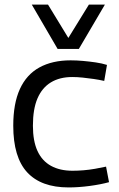

<svg xmlns="http://www.w3.org/2000/svg" viewBox="-20 -810 521 840"><path d="M38 -260Q38 -357 67 -420.5Q96 -484 152.5 -515Q209 -546 289 -546Q315 -546 343 -543.5Q371 -541 398.5 -537Q426 -533 448 -526L436 -456Q414 -461 390 -464.5Q366 -468 342 -470.5Q318 -473 296 -473Q241 -473 202.5 -449.5Q164 -426 144 -379.5Q124 -333 124 -260Q124 -193 144 -149.5Q164 -106 203 -84.5Q242 -63 297 -63Q320 -63 345 -65Q370 -67 395.5 -71.5Q421 -76 444 -81L457 -13Q421 -3 372.5 3.5Q324 10 280 10Q160 10 99 -56Q38 -122 38 -260ZM439 -790 325 -596H232L119 -790H190L279 -644L369 -790Z"/></svg>

Font: Georama ExtraCondensed Thin
Style: Regular
Weight: 400
Version: Version 1.001